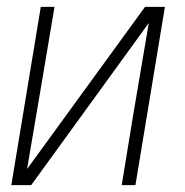

<svg xmlns="http://www.w3.org/2000/svg" viewBox="-20 -540 540 560"><path d="M13 0 99 -520H139L104 -312Q93 -246 81.5 -179.5Q70 -113 59 -47L403 -520H461L375 0H335L369 -208Q380 -274 391.5 -340.5Q403 -407 414 -473L71 0Z"/></svg>

Font: Iosevka Term Curly Extralight
Style: Italic
Weight: 200
Italic angle: -9°
Designer: Belleve Invis
Foundry: Belleve Invis
Version: Version 32.3.0